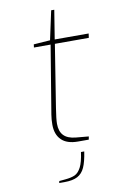

<svg xmlns="http://www.w3.org/2000/svg" viewBox="-96 -732 598 975"><g transform="rotate(-10 203.5 -244.5)"><path d="M145 -107Q145 -133 149 -158Q153 -183 154 -188L207 -509H121L123 -525L208 -531L240 -680H256L232 -531H407L404 -509H229L178 -188Q169 -132 169 -107Q169 -68 189 -47Q209 -26 251 -22L317 -16L314 0H258Q202 0 173.5 -28Q145 -56 145 -107ZM130 181 162 178Q194 175 212 166.5Q230 158 243.5 132.5Q257 107 264 55H281Q273 108 260 136.5Q247 165 222.5 178Q198 191 155 191H128Z"/></g></svg>

Font: Exo Thin
Style: Italic
Weight: 250
Italic angle: -9°
Designer: Natanael Gama
Foundry: Natanael Gama
Version: Version 1.500; ttfautohint (v1.6)